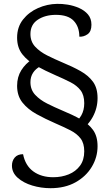

<svg xmlns="http://www.w3.org/2000/svg" viewBox="-20 -713 569 998"><path d="M146.9 -404.5 188.9 -367.9Q165.3 -355.5 151.8 -334.7Q138.2 -313.8 138.2 -285.9Q138.2 -246.5 162.9 -220Q187.7 -193.5 225.4 -174.6Q263.1 -155.7 302.9 -138.9Q357.2 -116.6 398.6 -93.3Q440 -70 463.6 -37.5Q487.1 -5.1 487.1 46.9Q487.1 104.2 457.2 154.1Q427.3 204 372.6 234.6Q318 265.2 242.3 265.2Q193.7 265.2 147.7 251.4Q101.8 237.6 71.9 211Q42.1 184.4 42.1 147.8Q42.1 122.9 56.8 105.7Q71.6 88.5 99.9 88.5Q111.8 148.1 153.3 178.1Q194.9 208.2 256.9 208.2Q300.4 208.2 337.1 193.3Q373.8 178.4 395.9 148.4Q417.9 118.5 417.9 73.5Q417.9 31.6 398.8 6.6Q379.7 -18.3 345.7 -35.7Q311.7 -53 267.7 -72Q215.3 -94.8 170 -119.8Q124.7 -144.9 96.8 -179.8Q68.9 -214.8 68.9 -266.9Q68.9 -313 90.7 -347.8Q112.5 -382.5 146.9 -404.5ZM390.4 -28.5 360.1 -69.8Q387.2 -86 402.6 -113.1Q417.9 -140.2 417.9 -176.7Q417.9 -218.6 398.8 -243.6Q379.7 -268.5 345.7 -285.9Q311.7 -303.2 267.7 -322.2Q215.3 -345 170 -370Q124.7 -395.1 96.8 -430Q68.9 -465 68.9 -517.1Q68.9 -572.4 99.6 -611.4Q130.3 -650.3 177.9 -671.2Q225.6 -692.1 276.5 -692.9Q301.4 -693.7 332.2 -688.8Q363 -683.8 391.1 -671.4Q419.2 -659 437.3 -637.9Q455.3 -616.7 455.3 -584.3Q455.3 -549.2 435.3 -535.1Q415.2 -521 392.4 -522.3Q392.4 -574 363.1 -604.9Q333.8 -635.8 270.3 -635.8Q215 -635.8 176.6 -610.6Q138.2 -585.3 138.2 -536.1Q138.2 -496.7 162.9 -470.2Q187.7 -443.7 225.4 -424.8Q263.1 -405.9 302.9 -389.1Q357.2 -366.8 398.6 -343.5Q440 -320.2 463.6 -287.7Q487.1 -255.3 487.1 -203.3Q487.1 -150.7 461.8 -104.6Q436.5 -58.5 390.4 -28.5Z"/></svg>

Font: Karma Variable Light
Style: Regular
Weight: 300
Designer: Joana Correia
Foundry: Indian Type Foundry
Version: Version 3.000